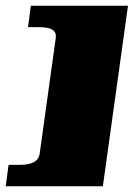

<svg xmlns="http://www.w3.org/2000/svg" viewBox="-29 -554 468 672"><path d="M166 -420Q169 -441 154.5 -450Q140 -459 107 -459H69L79 -534H419L331 98H-9L1 23H39Q72 23 89.5 13.5Q107 4 110 -17Z"/></svg>

Font: Genos Thin Black
Style: Italic
Weight: 900
Italic angle: -8°
Version: Version 1.010